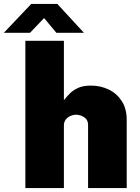

<svg xmlns="http://www.w3.org/2000/svg" viewBox="-78 -949 705 969"><path d="M50 0V-743H244.5V-443.5Q256.5 -458.5 272.8 -475.5Q289 -492.5 314.8 -504.8Q340.5 -517 381 -517Q429.5 -517 470.5 -497.2Q511.5 -477.5 536.5 -439Q561.5 -400.5 561.5 -344V0H366.5V-319Q366.5 -344.5 347 -357.2Q327.5 -370 305.5 -370Q291.5 -370 277.2 -363.8Q263 -357.5 253.8 -345.5Q244.5 -333.5 244.5 -316.5V0ZM-58.5 -783.5 79.5 -929H211.5L345.5 -783.5H206.5L144.5 -858L73.5 -783.5Z"/></svg>

Font: Public Sans Thin Black
Style: Regular
Weight: 900
Version: Version 2.001